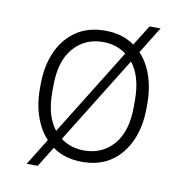

<svg xmlns="http://www.w3.org/2000/svg" viewBox="-73 -639 746 765"><g transform="rotate(10 300.0 -256.0)"><path d="M300 10Q231 10 183 -23.5Q135 -57 109.5 -115.5Q84 -174 84 -248V-263Q84 -339 109.5 -397Q135 -455 183.5 -488Q232 -521 300 -521Q369 -521 417.5 -487.5Q466 -454 491 -396Q516 -338 516 -263V-248Q516 -172 490.5 -114Q465 -56 417 -23Q369 10 300 10ZM300 -36Q373 -36 419 -89Q465 -142 465 -242V-269Q465 -369 419 -422Q373 -475 300 -475Q227 -475 181 -422Q135 -369 135 -269V-242Q135 -142 181 -89Q227 -36 300 -36ZM84 56 471 -568H516L129 56Z"/></g></svg>

Font: Chivo Mono Thin
Style: Regular
Weight: 250
Designer: Hector Gatti
Foundry: Omnibus-Type
Version: Version 1.008